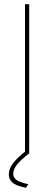

<svg xmlns="http://www.w3.org/2000/svg" viewBox="-20 -730 258 914"><path d="M99 0V-710H119V0ZM22 100Q22 73 43 46Q64 19 104 -12H109L119 0Q79 31 61 53.5Q43 76 43 97Q43 116 59 127Q75 138 115 147L103 164Q74 158 56 149.5Q38 141 30 128.5Q22 116 22 100Z"/></svg>

Font: Raleway Thin
Style: Regular
Weight: 100
Designer: Matt McInerney, Pablo Impallari, Rodrigo Fuenzalida
Foundry: Matt McInerney, Pablo Impallari, Rodrigo Fuenzalida
Version: Version 4.026